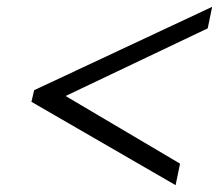

<svg xmlns="http://www.w3.org/2000/svg" viewBox="-20 -613 641 562"><path d="M72 -315 80 -349 601 -593 588 -530 172 -332 507 -134 494 -71Z"/></svg>

Font: Trirong Medium
Style: Italic
Weight: 500
Italic angle: -12°
Designer: Katatrad Team
Foundry: CadsonDemak
Version: Version 1.001